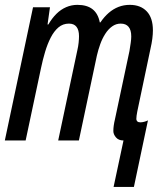

<svg xmlns="http://www.w3.org/2000/svg" viewBox="-21 -567 666 775"><path d="M437.5 187.5 477.5 0Q457.5 0 447 -12.5Q436.5 -24.9 436.5 -38.1Q436.5 -48.8 438.2 -60.8Q439.9 -72.8 442.9 -85L501.5 -360.8Q504.4 -378.4 506.6 -393.8Q508.8 -409.2 508.8 -419.9Q508.8 -445.8 498 -458.7Q487.3 -471.7 466.3 -471.7Q447.3 -471.7 431.6 -460.4Q416 -449.2 404.1 -430.7Q392.1 -412.1 383.8 -389.2Q375.5 -366.2 370.1 -342.8L297.4 0H213.9L291 -363.3Q294.9 -379.9 296.4 -395Q297.9 -410.2 297.9 -420.9Q297.9 -445.8 287.8 -458.7Q277.8 -471.7 257.3 -471.7Q232.9 -471.7 214.8 -456.3Q196.8 -440.9 183.6 -415Q170.4 -389.2 160.9 -357.2Q151.4 -325.2 144.5 -292L82.5 0H-1.5L112.3 -537.6H180.7L170.9 -468.3H174.3Q189 -493.7 206.8 -511.2Q224.6 -528.8 246.1 -538.1Q267.6 -547.4 291.5 -547.4Q330.1 -547.4 352.5 -529.8Q375 -512.2 381.8 -476.6H384.3Q399.4 -499 417.7 -514.9Q436 -530.8 457.3 -539.1Q478.5 -547.4 502.9 -547.4Q546.4 -547.4 571.3 -521.2Q596.2 -495.1 596.2 -444.3Q596.2 -429.2 593.8 -410.4Q591.3 -391.6 586.9 -372.6L533.2 -117.2Q531.2 -107.9 530.3 -100.1Q529.3 -92.3 529.3 -86.4Q529.3 -81.1 533.2 -77.1Q537.1 -73.2 545.4 -73.2Q552.7 -73.2 561 -75.4Q569.3 -77.6 576.2 -81.1L519.5 187.5Z"/></svg>

Font: Open Sans Condensed Medium
Style: Italic
Weight: 500
Width: 3
Italic angle: -12°
Designer: Monotype Design Team
Foundry: Monotype Imaging Inc.
Version: Version 3.000